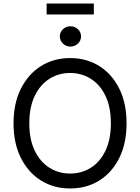

<svg xmlns="http://www.w3.org/2000/svg" viewBox="-20 -1070 803 1100"><path d="M381.8 9.8Q288.1 9.8 215.1 -35.6Q142.1 -81.1 99.9 -164.8Q57.6 -248.5 57.6 -363.3Q57.6 -478.5 99.9 -562.3Q142.1 -646 215.1 -691.7Q288.1 -737.3 381.8 -737.3Q475.6 -737.3 548.6 -691.7Q621.6 -646 663.3 -562.3Q705.1 -478.5 705.1 -363.3Q705.1 -248.5 663.3 -164.8Q621.6 -81.1 548.6 -35.6Q475.6 9.8 381.8 9.8ZM381.8 -75.7Q446.8 -75.7 499.8 -108.6Q552.7 -141.6 584 -206.1Q615.2 -270.5 615.2 -363.3Q615.2 -457 584 -521.5Q552.7 -585.9 499.8 -618.9Q446.8 -651.9 381.8 -651.9Q316.4 -651.9 263.4 -618.7Q210.4 -585.4 179.2 -521Q147.9 -456.5 147.9 -363.3Q147.9 -270.5 179.2 -206.3Q210.4 -142.1 263.4 -108.9Q316.4 -75.7 381.8 -75.7ZM383.3 -803.2Q358.4 -803.2 340.6 -820.3Q322.8 -837.4 322.8 -861.3Q322.8 -885.7 340.6 -902.6Q358.4 -919.4 383.3 -919.4Q408.7 -919.4 426.5 -902.6Q444.3 -885.7 444.3 -861.3Q444.3 -837.4 426.5 -820.3Q408.7 -803.2 383.3 -803.2ZM517.6 -1049.8V-987.3H247.1V-1049.8Z"/></svg>

Font: Inter 16pt
Style: Regular
Weight: 400
Version: Version 4.001;git-66647c0bb